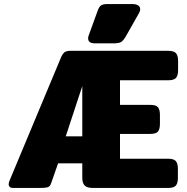

<svg xmlns="http://www.w3.org/2000/svg" viewBox="-20 -932 929 952"><path d="M417 -742Q417 -750 420 -757L464 -878Q471 -898 480.5 -905Q490 -912 516 -912H636Q654 -912 664.5 -905.5Q675 -899 675 -887Q675 -876 668 -865L603 -750Q591 -730 580 -723.5Q569 -717 540 -717H451Q417 -717 417 -742ZM23 -19Q23 -26 28 -38L282 -646Q290 -665 299.5 -672.5Q309 -680 328 -680H814Q842 -680 852.5 -668.5Q863 -657 863 -630V-584Q863 -557 852.5 -545.5Q842 -534 814 -534H575V-412H725Q753 -412 763 -400.5Q773 -389 773 -362V-318Q773 -291 763 -279.5Q753 -268 725 -268H575V-145H813Q841 -145 851.5 -133.5Q862 -122 862 -95V-49Q862 -23 851.5 -11.5Q841 0 813 0H441Q412 0 400 -12Q388 -24 388 -50V-122H268L233 -22Q228 -7 216 -3.5Q204 0 176 0H44Q34 0 28.5 -5Q23 -10 23 -19ZM388 -256V-505L306 -256Z"/></svg>

Font: Mitr SemiBold
Style: Regular
Weight: 600
Designer: Thanarat Vachiruckul
Foundry: Cadson Demak
Version: Version 1.003